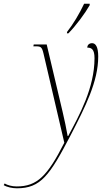

<svg xmlns="http://www.w3.org/2000/svg" viewBox="-154 -776 567 1036"><path d="M208 -604 207 -596H215C257 -639 305 -704 330 -748V-756H300C274 -701 241 -646 208 -604ZM-63 240C66 240 114 171 228 -48C306 -199 376 -336 376 -471C376 -525 361 -543 343 -543C327 -543 317 -533 317 -519C340 -519 356 -510 356 -462C356 -302 274 -154 214 -42H211C203 -86 195 -126 184 -172L98 -536H28L26 -526H37C66 -526 72 -524 81 -486L193 -6C102 174 46 230 -64 230C-90 230 -114 223 -129 214L-134 223C-116 234 -87 240 -63 240Z"/></svg>

Font: Noto Serif Display Condensed Thin
Style: Italic
Weight: 100
Width: 3
Italic angle: -12°
Designer: Monotype Design Team
Foundry: Monotype Imaging Inc.
Version: Version 2.009